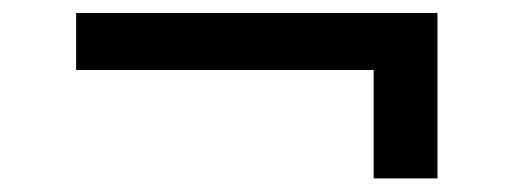

<svg xmlns="http://www.w3.org/2000/svg" viewBox="-20 -354 790 288"><path d="M94.2 -334.5H636.2V-86.4H540.5V-249H94.2Z"/></svg>

Font: Basic
Style: Regular
Weight: 400
Designer: Magnus Gaarde
Foundry: Magnus Gaarde
Version: Version 1.003; ttfautohint (v1.1) -l 6 -r 16 -G 0 -x 16 -D l